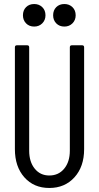

<svg xmlns="http://www.w3.org/2000/svg" viewBox="-20 -925 491 954"><path d="M54 -184V-690Q54 -700 64 -700H115Q125 -700 125 -690V-176Q125 -121 152.5 -87Q180 -53 225 -53Q271 -53 299 -87Q327 -121 327 -176V-690Q327 -700 337 -700H388Q398 -700 398 -690V-184Q398 -97 350 -44Q302 9 225 9Q148 9 101 -44Q54 -97 54 -184ZM244 -849Q244 -874 259.5 -889.5Q275 -905 300 -905Q324 -905 340 -889.5Q356 -874 356 -849Q356 -825 340 -809Q324 -793 300 -793Q275 -793 259.5 -809Q244 -825 244 -849ZM94 -849Q94 -874 109.5 -889.5Q125 -905 150 -905Q174 -905 190 -889.5Q206 -874 206 -849Q206 -825 190 -809Q174 -793 150 -793Q125 -793 109.5 -809Q94 -825 94 -849Z"/></svg>

Font: Barlow Condensed
Style: Regular
Weight: 400
Width: 3
Designer: Jeremy Tribby
Foundry: Tribby Type
Version: Version 1.500